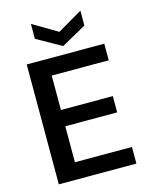

<svg xmlns="http://www.w3.org/2000/svg" viewBox="-133 -999 848 1083"><g transform="rotate(-15 291.0 -457.5)"><path d="M73 0V-700H526V-603H193V-402H496V-307H193V-97H526V0ZM299 -747 155 -828V-915L299 -830L444 -915V-828Z"/></g></svg>

Font: DM Sans 11pt SemiBold
Style: Regular
Weight: 600
Version: Version 4.004;gftools[0.9.30]